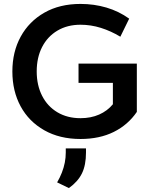

<svg xmlns="http://www.w3.org/2000/svg" viewBox="-20 -698 770 978"><path d="M390 10Q284 10 205.5 -34.5Q127 -79 85 -156.5Q43 -234 43 -334Q43 -434 85.5 -511.5Q128 -589 206 -633.5Q284 -678 390 -678Q459 -678 522 -659.5Q585 -641 638 -603L593 -511Q545 -540 494 -556Q443 -572 390 -572Q323 -572 272.5 -542Q222 -512 194.5 -458.5Q167 -405 167 -334Q167 -264 194.5 -210Q222 -156 272.5 -126Q323 -96 390 -96Q443 -96 485 -114.5Q527 -133 555 -167V-276H380V-374H677V-128Q632 -62 559.5 -26Q487 10 390 10ZM331 260 271 231Q285 207 295 181.5Q305 156 310 130.5Q315 105 315 79V58H418V79Q418 143 397.5 185Q377 227 331 260Z"/></svg>

Font: Gantari SemiBold
Style: Regular
Weight: 600
Designer: Anugrah Pasau
Foundry: Lafontype
Version: Version 1.000; ttfautohint (v1.8.3)